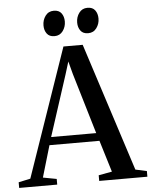

<svg xmlns="http://www.w3.org/2000/svg" viewBox="-85 -997 825 1048"><g transform="rotate(-5 328.0 -473.5)"><path d="M42 -45 285 -748H390.5L617.5 -44.5L679.5 -31V0H415.5V-31L489 -44.5L436 -218H162L111 -45L185.5 -31V0H-23V-31ZM422 -261.5 323 -594 304.5 -664 282.5 -593 175 -261.5ZM241 -808.5Q213.5 -808.5 200 -826.8Q186.5 -845 186.5 -871.5Q186.5 -901.5 203.2 -924.2Q220 -947 249 -947H250Q277.5 -947 291 -928.8Q304.5 -910.5 304.5 -883.5Q304.5 -854.5 287.8 -831.5Q271 -808.5 242 -808.5ZM425.5 -808.5Q398 -808.5 384.5 -826.8Q371 -845 371 -871.5Q371 -901.5 387.8 -924.2Q404.5 -947 433.5 -947H434.5Q462 -947 475.5 -928.8Q489 -910.5 489 -883.5Q489 -854.5 472.2 -831.5Q455.5 -808.5 426.5 -808.5Z"/></g></svg>

Font: Merriweather 96pt Medium
Style: Regular
Weight: 500
Version: Version 2.100